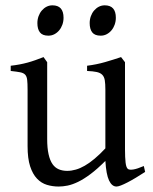

<svg xmlns="http://www.w3.org/2000/svg" viewBox="-20 -682 570 717"><path d="M522 -40Q503.9 -28.3 487.3 -18.3Q470.7 -8.3 456.5 -1Q442.4 6.3 431.6 10.5Q420.9 14.6 415 14.6Q397.9 14.6 387.2 -8.1Q376.5 -30.8 373.5 -81.1Q343.3 -50.8 318.1 -32Q293 -13.2 271.7 -2.9Q250.5 7.3 232.7 11Q214.8 14.6 199.2 14.6Q176.3 14.6 155.3 8.3Q134.3 2 118.2 -14.9Q102.1 -31.7 92.5 -61Q83 -90.3 83 -136.2V-347.2Q83 -370.6 81.5 -383.5Q80.1 -396.5 74 -403.1Q67.9 -409.7 55.2 -412.1Q42.5 -414.6 20 -417V-436.5Q37.6 -438.5 53 -441.4Q68.4 -444.3 82.8 -448.2Q97.2 -452.1 111.8 -457.3Q126.5 -462.4 142.6 -468.8L156.2 -449.7V-163.1Q156.2 -128.9 161.4 -106Q166.5 -83 176 -69.3Q185.5 -55.7 199.5 -49.8Q213.4 -43.9 231 -43.9Q246.6 -43.9 262.9 -48.6Q279.3 -53.2 296.6 -63.2Q314 -73.2 333 -89.1Q352.1 -105 373.5 -127.9V-347.2Q373.5 -369.1 371.3 -382.3Q369.1 -395.5 361.8 -402.8Q354.5 -410.2 341.1 -413.1Q327.6 -416 305.2 -417V-436.5Q340.3 -440.9 372.6 -450.2Q404.8 -459.5 432.1 -468.8L446.8 -449.7V-124Q446.8 -93.8 449 -74.7Q451.2 -55.7 458 -50.8Q463.9 -46.9 478 -49.1Q492.2 -51.3 517.1 -62ZM412.6 -615.7Q412.6 -602.1 408.2 -589.8Q403.8 -577.6 396.2 -568.6Q388.7 -559.6 378.4 -554.2Q368.2 -548.8 356 -548.8Q334 -548.8 324.5 -561Q314.9 -573.2 314.9 -595.7Q314.9 -609.4 319.3 -621.6Q323.7 -633.8 331.5 -642.8Q339.4 -651.9 349.4 -657Q359.4 -662.1 371.1 -662.1Q412.6 -662.1 412.6 -615.7ZM217.3 -615.7Q217.3 -602.1 212.9 -589.8Q208.5 -577.6 200.9 -568.6Q193.4 -559.6 183.1 -554.2Q172.9 -548.8 160.6 -548.8Q138.7 -548.8 129.2 -561Q119.6 -573.2 119.6 -595.7Q119.6 -609.4 124 -621.6Q128.4 -633.8 136.2 -642.8Q144 -651.9 154.1 -657Q164.1 -662.1 175.8 -662.1Q217.3 -662.1 217.3 -615.7Z"/></svg>

Font: Gentium Plus Afr
Style: Regular
Weight: 400
Designer: J. Victor Gaultney, Annie Olsen, Iska Routamaa, Becca Hirsbrunner
Foundry: SIL International
Version: Version 5.000